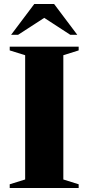

<svg xmlns="http://www.w3.org/2000/svg" viewBox="-20 -938 442 958"><path d="M372.5 -18.5V0H28.5V-18.5L105.5 -42.5V-662.5L28.5 -686.5V-705H372.5V-686.5L296 -662.5V-42.5ZM177.5 -864H224L70.5 -764.5H35.5L151 -918H250L365.5 -764.5H330.5Z"/></svg>

Font: Newsreader 60pt
Style: Bold
Weight: 700
Designer: Hugues Gentile
Foundry: Production Type
Version: Version 1.003